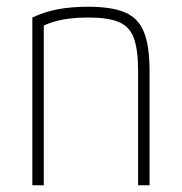

<svg xmlns="http://www.w3.org/2000/svg" viewBox="-20 -550 540 570"><path d="M76 -498Q112 -515 152 -522.5Q192 -530 242 -530Q312 -530 351.5 -513Q391 -496 407.5 -454.5Q424 -413 424 -340V0H390V-339Q390 -402 377.5 -436.5Q365 -471 333 -484.5Q301 -498 242 -498Q213 -498 187.5 -495Q162 -492 140 -485.5Q118 -479 95 -467L110 -490V0H76Z"/></svg>

Font: M PLUS Code Latin ExtraLight
Style: Regular
Weight: 250
Designer: Coji Morishita
Foundry: UNDERFOREST DESIGN
Version: Version 1.002; ttfautohint (v1.8.3)